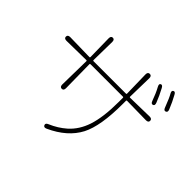

<svg xmlns="http://www.w3.org/2000/svg" viewBox="-172 -1036 1344 1344"><g transform="rotate(45 500.0 -364.0)"><path d="M418 42Q396 52 389 36Q382 20 404 11Q470 -17 520 -61Q582 -116 611 -203Q642 -297 642 -449V-489Q642 -494 637 -494H315Q310 -494 310 -489L313 -254Q313 -230 295 -230Q276 -230 276 -254L280 -489Q280 -494 275 -494L81 -491Q57 -491 57 -509Q57 -528 81 -528L275 -524Q280 -524 280 -529L277 -712Q277 -736 295 -736Q313 -736 313 -712L310 -529Q310 -524 315 -524H637Q642 -524 642 -529L638 -716Q638 -740 657 -740Q676 -740 676 -716L672 -529Q672 -524 677 -524L867 -528Q891 -528 891 -509Q891 -491 867 -491L677 -494Q672 -494 672 -489V-457Q672 -239 618 -134Q560 -23 418 42ZM826 -602Q811 -596 803 -619Q783 -675 761 -715Q749 -737 762 -743Q775 -750 786 -729Q813 -679 832 -630Q841 -607 826 -602ZM922 -632Q907 -626 899 -648Q871 -721 857 -744Q845 -765 858 -772Q871 -780 882 -759Q908 -712 929 -660Q938 -638 922 -632Z"/></g></svg>

Font: Resource Han Rounded KR ExtraLight
Style: Regular
Weight: 250
Designer: Cyano Hao (round all glyphs); Ryoko NISHIZUKA 西塚涼子 (kana, bopomofo & ideographs); Paul D. Hunt (Latin, Greek & Cyrillic)
Foundry: Cyano Hao
Version: 0.990